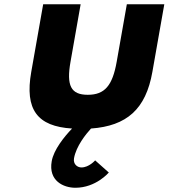

<svg xmlns="http://www.w3.org/2000/svg" viewBox="-20 -612 796 907"><path d="M224.3 149.6C207.8 242.8 280.7 275 335.9 275C433.5 275 494 203 494 203L429.5 145.6C429.5 145.6 400.5 179 364.8 179C345.1 179 324.8 163.4 329.7 135.5C339.7 78.7 385.5 21.9 409.9 -4.8C579.1 -17.1 668.8 -96.2 699.8 -272.2L756.2 -592H579.2L531.2 -320.1C511.4 -207.6 474.6 -164.2 394.7 -164.2C314.7 -164.2 293.2 -207.6 313.1 -320.1L361 -592H184L127.6 -272.2C96.2 -94 156.2 -14.9 320.5 -4.8C282.5 34.8 233.7 95.9 224.3 149.6Z"/></svg>

Font: Hussar Wysoki
Style: Obl
Weight: 700
Foundry: Cannot Into Space Fonts
Version: Version 0.92